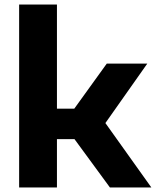

<svg xmlns="http://www.w3.org/2000/svg" viewBox="-20 -828 688 848"><path d="M465.5 0 309 -213.5H231.5V0H64.5V-808H231.5V-348H308L451.5 -547H630.5L445.5 -284.5L648.5 0Z"/></svg>

Font: Encode Sans Semi Expanded
Style: Bold
Weight: 700
Width: 6
Designer: Multiple Designers
Foundry: Impallari Type
Version: Version 2.000